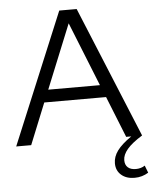

<svg xmlns="http://www.w3.org/2000/svg" viewBox="-60 -750 812 1021"><g transform="rotate(-5 345.5 -239.5)"><path d="M617 221Q573 221 546 197.5Q519 174 519 135Q519 100 542.5 68Q566 36 618 0H591L503 -220H173L84 0H4L295 -700H388L676 0Q621 34 595.5 64Q570 94 570 123Q570 148 585 161.5Q600 175 628 175Q641 175 653.5 171.5Q666 168 676 161L691 200Q675 210 656.5 215.5Q638 221 617 221ZM200 -286H476L339 -628Z"/></g></svg>

Font: Red Hat Display VF
Style: Regular
Weight: 300
Designer: Pentagram, MCKL
Foundry: Pentagram, MCKL
Version: Version 1.023